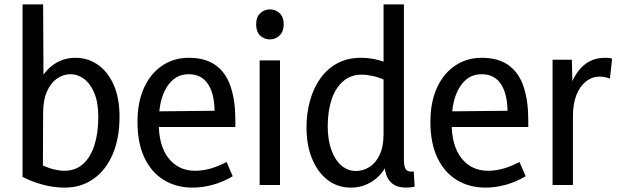

<svg xmlns="http://www.w3.org/2000/svg" viewBox="-20 -845 2816 877"><path d="M275 12Q226 12 175.5 -1.5Q125 -15 83 -37V-825H177L179 -423H141Q167 -505 215 -543Q263 -581 324 -581Q382 -581 427.5 -549Q473 -517 499.5 -457Q526 -397 526 -312Q526 -213 494.5 -140Q463 -67 406.5 -27.5Q350 12 275 12ZM274 -65Q325 -65 359.5 -96Q394 -127 411.5 -182.5Q429 -238 429 -311Q429 -376 411 -419.5Q393 -463 364 -484.5Q335 -506 303 -506Q268 -506 239.5 -485.5Q211 -465 194 -426Q177 -387 177 -329L176 -89Q202 -77 227.5 -71Q253 -65 274 -65Z M860 12Q786 12 729 -22.5Q672 -57 640 -124Q608 -191 608 -288Q608 -380 638.5 -445.5Q669 -511 722 -546Q775 -581 842 -581Q919 -581 966 -546.5Q1013 -512 1034 -448Q1055 -384 1055 -297V-265H661L662 -336L960 -339Q960 -372 953.5 -402.5Q947 -433 933 -456.5Q919 -480 896.5 -493Q874 -506 841 -506Q779 -506 742 -447.5Q705 -389 705 -284Q705 -178 750.5 -121.5Q796 -65 871 -65Q907 -65 941.5 -75Q976 -85 1015 -105L1043 -40Q997 -13 950.5 -0.5Q904 12 860 12Z M1166 0V-569H1259V0ZM1212 -665Q1186 -665 1168 -683Q1150 -701 1150 -734Q1150 -767 1168.5 -784.5Q1187 -802 1213 -802Q1239 -802 1257.5 -784.5Q1276 -767 1276 -734Q1276 -702 1257.5 -683.5Q1239 -665 1212 -665Z M1825 -825V-115Q1825 -83 1834.5 -70.5Q1844 -58 1870 -62L1874 8Q1831 16 1800 7.5Q1769 -1 1752.5 -29Q1736 -57 1736 -105V-147H1769Q1745 -67 1695.5 -27.5Q1646 12 1583 12Q1522 12 1476.5 -23Q1431 -58 1405.5 -120Q1380 -182 1380 -263Q1380 -329 1396.5 -387Q1413 -445 1444.5 -488.5Q1476 -532 1522 -556.5Q1568 -581 1629 -581Q1673 -581 1714.5 -569Q1756 -557 1796 -534L1736 -480Q1710 -492 1682 -498Q1654 -504 1633 -504Q1582 -504 1547 -473.5Q1512 -443 1494.5 -390Q1477 -337 1477 -269Q1477 -205 1494 -159Q1511 -113 1540 -88.5Q1569 -64 1605 -64Q1639 -64 1668 -82.5Q1697 -101 1714.5 -138.5Q1732 -176 1732 -234V-825Z M2198 12Q2124 12 2067 -22.5Q2010 -57 1978 -124Q1946 -191 1946 -288Q1946 -380 1976.5 -445.5Q2007 -511 2060 -546Q2113 -581 2180 -581Q2257 -581 2304 -546.5Q2351 -512 2372 -448Q2393 -384 2393 -297V-265H1999L2000 -336L2298 -339Q2298 -372 2291.5 -402.5Q2285 -433 2271 -456.5Q2257 -480 2234.5 -493Q2212 -506 2179 -506Q2117 -506 2080 -447.5Q2043 -389 2043 -284Q2043 -178 2088.5 -121.5Q2134 -65 2209 -65Q2245 -65 2279.5 -75Q2314 -85 2353 -105L2381 -40Q2335 -13 2288.5 -0.5Q2242 12 2198 12Z M2504 0V-572H2592L2596 -411H2574Q2592 -491 2635 -536Q2678 -581 2743 -581Q2751 -581 2759.5 -580.5Q2768 -580 2776 -577L2766 -486Q2742 -495 2720 -495Q2684 -495 2656 -472.5Q2628 -450 2612.5 -410Q2597 -370 2597 -316V0Z"/></svg>

Font: Yaldevi ExtraLight Medium
Style: Regular
Weight: 500
Version: Version 1.100